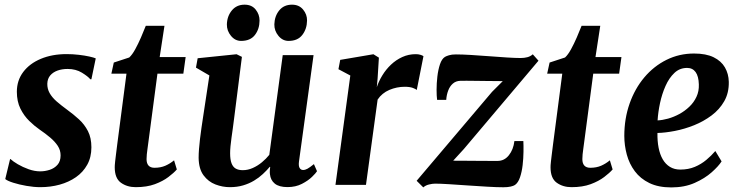

<svg xmlns="http://www.w3.org/2000/svg" viewBox="-20 -803 3211 834"><path d="M377 -458.6H372.3Q362.3 -471.1 335.8 -487.3Q309.4 -503.5 273.4 -503.5Q249.7 -503.5 230 -496.5Q210.2 -489.4 198.2 -475.3Q186.2 -461.3 185.5 -439.4Q185.1 -417.3 195.6 -398.6Q206.1 -379.9 225.9 -362.5Q245.8 -345.2 272.5 -325.7Q299.2 -306.3 323.1 -284.5Q346.9 -262.7 362 -233.5Q377 -204.2 377 -163.1Q377 -119.9 359 -87.6Q341.1 -55.2 310 -33.5Q278.9 -11.9 239.1 -0.9Q199.4 10 155.4 10Q126.9 10 95.1 4.4Q63.2 -1.1 37.8 -9.2Q12.3 -17.2 2.8 -25.3L23.8 -112.1H25.6Q36.2 -102.1 57.3 -89.6Q78.5 -77.2 104.3 -67.9Q130.2 -58.7 154.7 -58.7Q175.4 -58.7 195.8 -65.3Q216.1 -71.9 229.7 -87.1Q243.2 -102.3 243.2 -128Q243.2 -150.6 230.9 -169.4Q218.6 -188.1 198 -205.5Q177.5 -222.9 151.9 -240.3Q130 -255.4 107.2 -277.6Q84.3 -299.8 68.7 -331Q53.2 -362.3 53.2 -404.4Q53.2 -453.5 80.9 -490.3Q108.6 -527.1 157.5 -547.5Q206.4 -568 269.5 -568Q296.2 -568 322.2 -564.9Q348.2 -561.9 368 -557.5Q387.7 -553.1 395.9 -549.4Z M624.3 -183.7Q622.2 -167.4 620.5 -155.2Q618.8 -142.9 617.7 -132.6Q616.6 -122.3 616.6 -111.8Q616.6 -93.4 625.2 -83.8Q633.9 -74.2 651.2 -74.2Q677.6 -74.2 698.3 -83.2Q718.9 -92.3 736.1 -106.6L748.1 -67Q735.1 -52 711.5 -34.1Q687.9 -16.1 652.8 -3Q617.7 10 569.3 10Q532.3 10 505.4 -9.2Q478.4 -28.4 478.4 -76.4Q478.4 -80.1 478.7 -85.8Q478.9 -91.5 480.2 -102.1Q481.5 -112.8 483.6 -130.6Q485.7 -148.4 489.3 -176.3L529.4 -483.1H463.8L474.3 -531.3L541.4 -553.3Q554.3 -565.1 567.4 -589Q580.5 -612.9 592.4 -640.4Q604.3 -668 613.3 -691H694.4L673.6 -555H786.4L776.4 -483.1H663.9Z M978.4 10Q946.7 10 915.8 -1.8Q884.9 -13.6 864.2 -41.4Q843.5 -69.2 842.8 -117.3Q842.8 -134.8 844.4 -155.7Q846 -176.7 848.8 -199.8Q851.7 -223 855 -246.8Q858.4 -270.6 861.9 -293.2L889.5 -475.3L831.2 -509.3L838.6 -550L1007.6 -567.4L1030.8 -556L997 -289.2Q994.5 -267.7 991.4 -246.2Q988.3 -224.8 985.6 -204.9Q982.9 -185 981.2 -167.9Q979.6 -150.7 979.6 -137.4Q979.6 -109.7 985.8 -93.6Q992 -77.4 1004.2 -70.6Q1016.4 -63.8 1034.6 -63.8Q1056.7 -63.8 1078 -73.3Q1099.3 -82.8 1117.7 -98.1Q1136.1 -113.4 1149.8 -130.4L1208.1 -563.4H1342L1278.7 -101.4Q1276.2 -82.1 1281.5 -73.4Q1286.7 -64.6 1296.7 -64.6Q1305.6 -64.6 1315.4 -70Q1325.2 -75.3 1343.6 -90.1L1357 -59.3Q1352.3 -51.3 1335.4 -34.8Q1318.4 -18.2 1291.3 -4.3Q1264.1 9.7 1228.8 9.7Q1192.2 9.7 1173.6 -5.4Q1155.1 -20.6 1152.6 -46.3Q1152.2 -48.9 1152 -52.5Q1151.8 -56.2 1152 -60.4Q1152.2 -64.7 1152.7 -69.2Q1153.2 -73.7 1153.7 -77.6L1152 -78.6Q1138.7 -62.7 1121.8 -47Q1105 -31.2 1083.6 -18.4Q1062.3 -5.5 1036.2 2.2Q1010.2 10 978.4 10ZM1027.1 -625.3Q1001.3 -625.3 983.2 -647.4Q965 -669.5 965.5 -697.1Q966.5 -732.9 987.2 -757.8Q1007.8 -782.7 1042.4 -782.7Q1073.7 -782.7 1090.6 -761.4Q1107.6 -740.1 1107.4 -713.7Q1107.3 -677.3 1087.5 -651.3Q1067.8 -625.3 1027.1 -625.3ZM1233.4 -625.3Q1207.5 -625.3 1189.4 -647.4Q1171.2 -669.5 1171.7 -697.1Q1172.7 -732.9 1192.9 -757.8Q1213.1 -782.7 1248.5 -782.7Q1279.1 -782.7 1296.6 -761.4Q1314.2 -740.1 1313.7 -713.7Q1313.2 -677.3 1293.2 -651.3Q1273.3 -625.3 1233.4 -625.3Z M1437.2 0 1501.7 -475 1450.1 -502.4 1457.8 -542.9 1602 -567.4 1625.8 -552.6 1620.2 -462.1 1616.7 -424.2Q1625.2 -450.2 1640.9 -475.8Q1656.5 -501.4 1678.4 -522.2Q1700.3 -542.9 1727.5 -555.3Q1754.7 -567.7 1785.9 -567.7Q1797.4 -567.7 1806.4 -564.9Q1815.4 -562.2 1819.4 -558.9L1790.3 -412.2Q1786.3 -416.2 1773.1 -421.2Q1759.8 -426.1 1738.1 -426.1Q1721.3 -426.1 1704.2 -422.7Q1687.2 -419.2 1671.4 -412.5Q1655.6 -405.8 1642.6 -395.2Q1629.6 -384.6 1620.3 -370.4L1569.7 0Z M2163.9 -450.6Q2150.1 -450.7 2130.5 -450.9Q2110.9 -451 2089 -451.3Q2067.2 -451.5 2046 -451.8Q2024.8 -452.2 2007.3 -452.2Q1989.7 -452.2 1979.6 -452Q1960.1 -451.4 1947 -439.8Q1933.9 -428.3 1926.9 -409.7Q1919.8 -391.1 1918.3 -369.2H1878.7Q1876.4 -385.9 1876.4 -413.4Q1876.4 -440.8 1879.8 -470.4Q1883.2 -500.1 1891.1 -523.7Q1899 -547.3 1912.7 -555.8Q1918.4 -559.3 1930.2 -562.9Q1941.9 -566.6 1960.1 -566.6Q1987.3 -566.6 2025.5 -564.3Q2063.8 -562 2104.8 -558.8Q2145.8 -555.6 2182.2 -553.3Q2218.6 -551 2241.4 -551Q2257.8 -551 2271 -554.6Q2284.2 -558.1 2294.3 -567.1L2319 -539.3L1994.9 -155.7L1948.5 -105Q1968.6 -105 1993 -104.8Q2017.4 -104.6 2043.4 -104.4Q2069.5 -104.3 2094.6 -104.1Q2119.7 -104 2141.3 -104Q2170.9 -104 2190.4 -128.6Q2210 -153.1 2214.4 -190.1H2253.3Q2254.3 -171.4 2253.9 -143.4Q2253.6 -115.3 2250.2 -85.9Q2246.8 -56.4 2238.8 -32.9Q2230.9 -9.4 2216.9 0.4Q2210.8 4.6 2198 7.5Q2185.2 10.4 2166.5 10.4Q2138.4 10.4 2097.4 8Q2056.3 5.6 2012.5 2.6Q1968.7 -0.4 1930.5 -2.9Q1892.4 -5.3 1869.7 -5.3Q1858.3 -5.3 1843.4 -1.6Q1828.4 2 1818.7 11L1789.8 -17.7L2117.3 -404Z M2517.3 -183.7Q2515.2 -167.4 2513.5 -155.2Q2511.8 -142.9 2510.7 -132.6Q2509.6 -122.3 2509.6 -111.8Q2509.6 -93.4 2518.2 -83.8Q2526.9 -74.2 2544.2 -74.2Q2570.6 -74.2 2591.3 -83.2Q2611.9 -92.3 2629.1 -106.6L2641.1 -67Q2628.1 -52 2604.5 -34.1Q2580.9 -16.1 2545.8 -3Q2510.7 10 2462.3 10Q2425.3 10 2398.4 -9.2Q2371.4 -28.4 2371.4 -76.4Q2371.4 -80.1 2371.7 -85.8Q2371.9 -91.5 2373.2 -102.1Q2374.5 -112.8 2376.6 -130.6Q2378.7 -148.4 2382.3 -176.3L2422.4 -483.1H2356.8L2367.3 -531.3L2434.4 -553.3Q2447.3 -565.1 2460.4 -589Q2473.5 -612.9 2485.4 -640.4Q2497.3 -668 2506.3 -691H2587.4L2566.6 -555H2679.4L2669.4 -483.1H2556.9Z M3114.4 -102Q3101.1 -81 3071.4 -54.6Q3041.6 -28.1 2997.5 -8.5Q2953.4 11.1 2896 11.1Q2839.8 11.1 2800.7 -7.9Q2761.6 -26.9 2737.5 -59.2Q2713.5 -91.4 2702.7 -131.4Q2691.9 -171.3 2691.8 -212.6Q2691.9 -288.3 2714.9 -353.3Q2737.8 -418.3 2778.9 -467Q2820 -515.7 2875.2 -543.1Q2930.4 -570.5 2994.8 -570.5Q3046.8 -570.5 3079.8 -554.3Q3112.8 -538.1 3128.9 -510.2Q3144.9 -482.3 3145.7 -447.8Q3146.7 -399.9 3126.1 -363.6Q3105.5 -327.4 3071 -301.6Q3036.4 -275.7 2994.9 -259Q2953.4 -242.4 2911.7 -234.3Q2870 -226.2 2835.8 -225.4Q2835.1 -190.3 2840.8 -161.3Q2846.4 -132.3 2858.7 -111Q2871 -89.8 2890.1 -78.1Q2909.2 -66.4 2934.9 -66.4Q2969.9 -66.4 2997.9 -78.1Q3025.8 -89.8 3048 -108.4Q3070.2 -127 3087.2 -147ZM2964.6 -508Q2932.6 -508 2909.5 -486.3Q2886.3 -464.5 2870.9 -429.7Q2855.5 -395 2847 -355.4Q2838.6 -315.8 2836.4 -280Q2857.7 -281 2882.5 -287.9Q2907.2 -294.9 2931 -307.8Q2954.9 -320.8 2974.4 -339.5Q2994 -358.1 3005.3 -382.5Q3016.7 -406.8 3015.6 -436.4Q3014.6 -472 3001.5 -490Q2988.4 -508 2964.6 -508Z"/></svg>

Font: Merriweather Light
Style: Italic
Weight: 300
Italic angle: -7.8°
Designer: Eben Sorkin
Foundry: Eben Sorkin
Version: Version 2.101